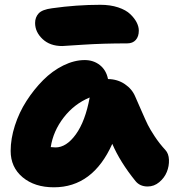

<svg xmlns="http://www.w3.org/2000/svg" viewBox="-20 -756 744 809"><path d="M242.2 -562Q190.4 -562 159.2 -591.6Q127.9 -621.1 127.9 -659.2Q127.9 -683.1 142.8 -699.5Q157.7 -715.8 199.2 -721.2Q302.2 -735.8 402.8 -735.8Q444.8 -735.8 477.8 -724.9Q510.7 -713.9 528.8 -696.5Q546.9 -679.2 555.9 -661.4Q564.9 -643.6 564.9 -627Q564.9 -602.1 552 -587.6Q539.1 -573.2 516.1 -573.2Q413.6 -573.2 329.3 -567.6Q245.1 -562 242.2 -562ZM207 33.2Q126 33.2 75.4 -9Q24.9 -51.3 24.9 -120.1Q24.9 -171.4 42.7 -226.8Q60.5 -282.2 91.6 -330.6Q122.6 -378.9 161.6 -418.2Q200.7 -457.5 246.8 -480.2Q293 -502.9 336.9 -502.9Q374 -502.9 400.9 -481.7Q427.7 -460.4 435.1 -422.9Q475.1 -422.4 505.9 -401.6Q536.6 -380.9 549.8 -349.1Q557.6 -331.5 575.7 -290Q593.8 -248.5 602.8 -230.2Q611.8 -211.9 631.8 -181.4Q651.9 -150.9 676.8 -124Q690.9 -108.9 691.9 -82.5Q692.9 -56.2 682.9 -31.5Q672.9 -6.8 651.1 11.5Q629.4 29.8 602.1 29.8Q569.3 29.8 550.8 6.8Q486.3 -72.8 453.1 -149.9Q371.1 33.2 207 33.2ZM213.9 -134.8Q259.8 -134.8 299.6 -189.9Q339.4 -245.1 357.9 -345.2Q293 -318.4 248.5 -261Q204.1 -203.6 193.8 -136.2Q197.3 -136.2 203.9 -135.5Q210.4 -134.8 213.9 -134.8Z"/></svg>

Font: Shantell Sans Bouncy
Style: Regular
Weight: 800
Designer: Stephen Nixon, Anya Danilova, Shantell Martin
Foundry: Arrow Type
Version: Version 1.006;[9816181b4]